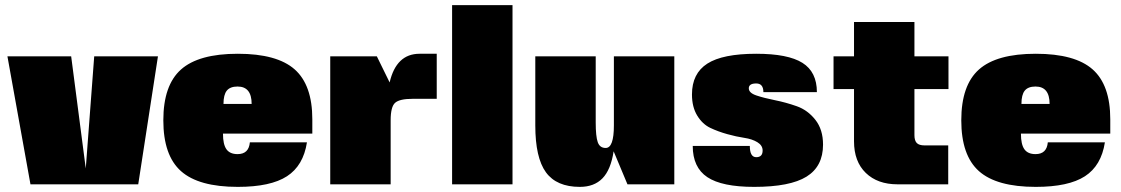

<svg xmlns="http://www.w3.org/2000/svg" viewBox="-20 -720 4377 750"><path d="M315 -62 348 -500H597L520 0H99L9 -500H258Z M1200 -198H851Q851 -156 864.5 -137Q878 -118 908 -118Q952 -118 956 -164H1179Q1165 -73 1101 -31.5Q1037 10 909 10Q756 10 687 -51.5Q618 -113 618 -250Q618 -387 687 -448.5Q756 -510 909 -510Q1062 -510 1131 -449Q1200 -388 1200 -254ZM908 -382Q879 -382 866 -366Q853 -350 853 -314H963Q963 -382 908 -382Z M1506 -250V0H1270V-500H1452L1502 -398Q1528 -510 1619 -510H1686V-334H1592Q1541 -334 1523.5 -318.5Q1506 -303 1506 -250Z M1746 0V-700H1982V0Z M2614 0H2431L2377 -129Q2366 -57 2333.5 -23.5Q2301 10 2245 10Q2154 10 2112.5 -47Q2071 -104 2071 -230V-500H2307V-242Q2307 -187 2315 -164.5Q2323 -142 2346 -142Q2378 -142 2378 -230V-500H2614Z M2934 -394Q2905 -394 2905 -375Q2905 -357 2935 -347Q2965 -337 3007.5 -328.5Q3050 -320 3092.5 -305Q3135 -290 3165 -252Q3195 -214 3195 -155Q3195 -70 3130.5 -30Q3066 10 2926 10Q2800 10 2743 -28Q2686 -66 2686 -150H2909Q2909 -106 2934 -106Q2959 -106 2959 -132Q2959 -152 2938.5 -164.5Q2918 -177 2887.5 -181.5Q2857 -186 2821 -196Q2785 -206 2754.5 -220.5Q2724 -235 2703.5 -268.5Q2683 -302 2683 -351Q2683 -433 2743 -471.5Q2803 -510 2934 -510Q3058 -510 3114.5 -474.5Q3171 -439 3171 -360H2962Q2962 -394 2934 -394Z M3552 -192Q3552 -171 3561 -161.5Q3570 -152 3592 -152H3684V0H3486Q3408 0 3362 -44.5Q3316 -89 3316 -168V-372H3236V-500H3316V-634H3552V-500H3685V-372H3552Z M4317 -198H3968Q3968 -156 3981.5 -137Q3995 -118 4025 -118Q4069 -118 4073 -164H4296Q4282 -73 4218 -31.5Q4154 10 4026 10Q3873 10 3804 -51.5Q3735 -113 3735 -250Q3735 -387 3804 -448.5Q3873 -510 4026 -510Q4179 -510 4248 -449Q4317 -388 4317 -254ZM4025 -382Q3996 -382 3983 -366Q3970 -350 3970 -314H4080Q4080 -382 4025 -382Z"/></svg>

Font: Fivo Sans Modern ExtBlk
Style: Regular
Weight: 950
Designer: Alexander Slobzheninov
Foundry: Alexander Slobzheninov
Version: 1.0